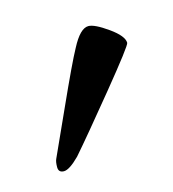

<svg xmlns="http://www.w3.org/2000/svg" viewBox="-46 -696 244 271"><g transform="rotate(-15 75.5 -560.5)"><path d="M41 -481Q26 -466 18 -466Q10 -466 10 -474Q10 -482 12 -486Q14 -490 41.5 -551Q69 -612 79 -630Q92 -655 104 -655Q113 -655 132 -641.5Q151 -628 151 -618Q151 -614 106.5 -559.5Q62 -505 41 -481Z"/></g></svg>

Font: EB Garamond 08
Style: Italic
Weight: 400
Italic angle: -14°
Version: Version 0.016